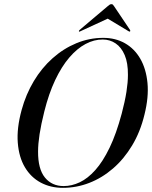

<svg xmlns="http://www.w3.org/2000/svg" viewBox="-20 -893 731 923"><path d="M476.5 -711Q535 -711 580.8 -685Q626.5 -659 654.5 -610.5Q682.5 -562 689 -494Q695.5 -426 674.5 -342Q654.5 -259 615.2 -193.8Q576 -128.5 523.2 -83Q470.5 -37.5 409.2 -13.8Q348 10 282.5 10Q223 10 175.8 -15.2Q128.5 -40.5 99.8 -88.8Q71 -137 65.5 -206.8Q60 -276.5 84 -364.5Q104.5 -439.5 142.5 -503Q180.5 -566.5 232.8 -613Q285 -659.5 347 -685.2Q409 -711 476.5 -711ZM286 1.5Q325 1.5 363.5 -16.8Q402 -35 438.2 -75.5Q474.5 -116 506.8 -182.8Q539 -249.5 565 -346.5Q580.5 -405 587.8 -451.2Q595 -497.5 595 -533Q595.5 -590.5 579.5 -628Q563.5 -665.5 536 -684.2Q508.5 -703 474 -703Q432.5 -703.5 391.2 -681.5Q350 -659.5 313 -616.2Q276 -573 245.2 -508Q214.5 -443 193 -357Q177.5 -295 170.2 -247.8Q163 -200.5 163 -165Q162.5 -80.5 196 -39.5Q229.5 1.5 286 1.5ZM520 -813.5H481L598 -743Q602.5 -740 605 -741.5Q606 -742.5 606.2 -744.5Q606.5 -746.5 605.5 -748.5L528.5 -863Q525.5 -868 522.8 -870.5Q520 -873 515.5 -873Q511 -873 507.2 -870.5Q503.5 -868 497.5 -863L362 -748.5Q360 -746.5 359.5 -744.5Q359 -742.5 359.5 -741.5Q360.5 -740.5 362.5 -741Q364.5 -741.5 367 -743Z"/></svg>

Font: Fraunces 120pt
Style: Italic
Weight: 400
Italic angle: -16°
Version: Version 1.000;[b76b70a41]